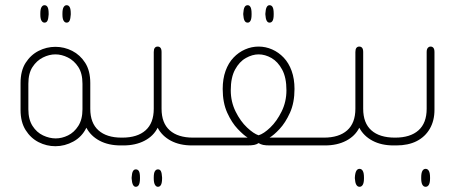

<svg xmlns="http://www.w3.org/2000/svg" viewBox="-20 -559 1750 738"><path d="M151 -472Q144 -472 139.5 -479.5Q135 -487 135 -503V-507Q135 -524 139.5 -531.5Q144 -539 151 -539Q159 -539 163 -531.5Q167 -524 167 -507V-503Q166 -487 162.5 -479.5Q159 -472 151 -472ZM236 -472Q229 -472 224.5 -479.5Q220 -487 220 -503V-507Q220 -524 224.5 -531.5Q229 -539 236 -539Q244 -539 248 -531.5Q252 -524 252 -507V-503Q251 -487 247.5 -479.5Q244 -472 236 -472ZM455 -30V0H444Q397 0 363 -18Q329 -36 312 -68Q295 -33 262 -15Q229 3 193 3Q159 3 128.5 -12.5Q98 -28 78.5 -59Q59 -90 59 -136V-240Q59 -287 78.5 -317.5Q98 -348 128.5 -363.5Q159 -379 193 -379Q227 -379 257.5 -363.5Q288 -348 307.5 -317.5Q327 -287 327 -240V-141Q327 -86 358.5 -58Q390 -30 447 -30ZM297 -139V-237Q297 -277 281 -301.5Q265 -326 241 -338Q217 -350 193 -350Q169 -350 145 -338Q121 -326 105 -301.5Q89 -277 89 -237V-139Q89 -100 105 -75Q121 -50 145.5 -38.5Q170 -27 194 -27Q218 -27 241.5 -38.5Q265 -50 281 -75Q297 -100 297 -139Z M729 -30V0H718Q671 0 637 -18Q603 -36 586 -68Q570 -36 535.5 -18Q501 0 454 0H443V-30H450Q508 -30 539.5 -58Q571 -86 571 -141V-359Q571 -370 575 -375Q579 -380 586 -380Q593 -380 597 -375Q601 -370 601 -359V-141Q601 -86 632.5 -58Q664 -30 722 -30ZM502 92Q510 92 514 99Q518 106 518 123V127Q518 143 514 151Q510 159 502 159Q495 159 491 151Q487 143 486 127V123Q487 106 491 99Q495 92 502 92ZM587 92Q595 92 598.5 99Q602 106 603 123V127Q603 143 599 151Q595 159 587 159Q580 159 575.5 151Q571 143 571 127V123Q571 106 575.5 99Q580 92 587 92Z M932 -472Q924 -472 920 -479.5Q916 -487 915 -503V-507Q916 -524 920 -531.5Q924 -539 932 -539Q939 -539 943 -531.5Q947 -524 947 -507V-503Q947 -487 943 -479.5Q939 -472 932 -472ZM1016 -472Q1009 -472 1005 -479.5Q1001 -487 1000 -503V-507Q1001 -524 1005 -531.5Q1009 -539 1016 -539Q1024 -539 1028 -531.5Q1032 -524 1032 -507V-503Q1032 -487 1028 -479.5Q1024 -472 1016 -472ZM717 0V-30H932Q917 -39 894 -63Q871 -87 853.5 -125.5Q836 -164 836 -217Q836 -256 847 -286.5Q858 -317 877.5 -337.5Q897 -358 922 -369Q947 -380 974 -380Q1001 -380 1026 -369Q1051 -358 1070.5 -337.5Q1090 -317 1101 -286.5Q1112 -256 1112 -217Q1112 -164 1094.5 -125.5Q1077 -87 1054.5 -63Q1032 -39 1016 -30H1230V0H1018Q1001 0 991.5 -2Q982 -4 974 -9Q967 -4 957 -2Q947 0 930 0ZM974 -39Q994 -45 1019 -69Q1044 -93 1062.5 -130.5Q1081 -168 1081 -212Q1081 -261 1064.5 -291.5Q1048 -322 1023.5 -336Q999 -350 974 -350Q950 -350 925 -336Q900 -322 883.5 -291.5Q867 -261 867 -212Q867 -168 885.5 -130.5Q904 -93 929.5 -69Q955 -45 974 -39Z M1504 -30V0H1493Q1446 0 1412 -18Q1378 -36 1361 -68Q1345 -36 1310.5 -18Q1276 0 1229 0H1218V-30H1225Q1283 -30 1314.5 -58Q1346 -86 1346 -141V-359Q1346 -370 1350 -375Q1354 -380 1361 -380Q1368 -380 1372 -375Q1376 -370 1376 -359V-141Q1376 -86 1407.5 -58Q1439 -30 1498 -30ZM1362 90Q1370 90 1374.5 98Q1379 106 1379 123V127Q1379 143 1374.5 151Q1370 159 1362 159Q1354 159 1349.5 151Q1345 143 1344 127V123Q1345 106 1349.5 98Q1354 90 1362 90Z M1492 0V-30H1499Q1557 -30 1588.5 -58Q1620 -86 1620 -141V-359Q1620 -370 1624.5 -375Q1629 -380 1635 -380Q1642 -380 1646 -375Q1650 -370 1650 -359V-137Q1650 -95 1632 -64Q1614 -33 1581.5 -16.5Q1549 0 1503 0ZM1616 159Q1608 159 1603.5 151Q1599 143 1599 127V123Q1599 106 1603.5 98Q1608 90 1616 90Q1624 90 1628.5 98Q1633 106 1633 123V127Q1633 143 1628.5 151Q1624 159 1616 159Z"/></svg>

Font: Beiruti ExtraLight
Style: Regular
Weight: 250
Designer: Arlette Boutros
Foundry: Boutros
Version: Version 1.41